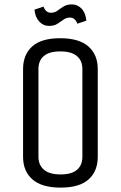

<svg xmlns="http://www.w3.org/2000/svg" viewBox="-20 -839 550 874"><path d="M425 -125Q425 -60 383.5 -22.5Q342 15 256 15Q170 15 127.5 -22.5Q85 -60 85 -125V-525Q85 -590 126.5 -627.5Q168 -665 254 -665Q340 -665 382.5 -627.5Q425 -590 425 -525ZM355 -525Q355 -563 330 -584Q305 -605 254 -605Q204 -605 179.5 -584Q155 -563 155 -525V-125Q155 -88 180 -66.5Q205 -45 256 -45Q306 -45 330.5 -66Q355 -87 355 -125ZM332 -731Q322 -759 298 -759Q282 -759 269 -749.5Q256 -740 241 -730.5Q226 -721 203 -721Q177 -721 158.5 -741Q140 -761 137 -795L178 -809Q188 -781 212 -781Q229 -781 241.5 -790.5Q254 -800 269.5 -809.5Q285 -819 307 -819Q333 -819 351.5 -799.5Q370 -780 373 -745Z"/></svg>

Font: Unica One
Style: Regular
Weight: 400
Designer: Eduardo Rodriguez Tunni
Foundry: Eduardo Rodriguez Tunni
Version: Version 2.000; ttfautohint (v1.8.4.7-5d5b);gftools[0.9.23]